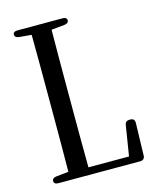

<svg xmlns="http://www.w3.org/2000/svg" viewBox="-106 -780 685 841"><g transform="rotate(-15 236.5 -359.5)"><path d="M34 -28C34 -18 41 -13 54 -13H426C438 -13 446 -21 446 -33L450 -181C450 -194 443 -201 430 -201H427C415 -201 407 -196 405 -183L383 -46H199C198 -141 198 -236 198 -320V-376C198 -480 198 -576 199 -670L259 -676C271 -677 278 -683 278 -692C278 -701 271 -706 258 -706H54C41 -706 34 -701 34 -692C34 -683 41 -677 53 -676L109 -671C110 -576 110 -480 110 -385V-324C110 -237 110 -144 109 -50L53 -44C41 -43 34 -37 34 -28Z"/></g></svg>

Font: 寒蝉锦书宋 CompactLight
Style: Bold
Weight: 400
Width: 4
Designer: 寒蝉锦书宋{Warren} 思源宋体{Ryoko NISHIZUKA 西塚涼子 (kana & ideographs); Frank Grießhammer (Latin, Greek & Cyrillic); Wenlong ZHANG 
Foundry: Adobe & ChillType
Version: Version 2.000;Glyphs 3.1.1 (3135)